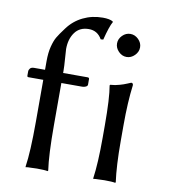

<svg xmlns="http://www.w3.org/2000/svg" viewBox="-80 -765 735 837"><g transform="rotate(10 288.0 -346.5)"><path d="M153.8 -621.1Q180.7 -657.7 220.7 -677.2Q260.7 -696.8 308.1 -696.8Q338.9 -696.8 353 -688L354 -685.1Q341.8 -664.6 326.2 -603L314.9 -602.1Q295.4 -637.2 256.8 -637.2Q216.3 -637.2 195.1 -607.9Q173.8 -578.6 173.8 -534.2Q173.8 -527.3 176.5 -492.9Q179.2 -458.5 179.2 -438V-429.2H287.1Q294.9 -429.2 294.9 -422.9V-397.9Q294.9 -392.1 287.4 -388.4Q279.8 -384.8 272 -384.8H179.2V-199.2Q179.2 -66.4 189 1L187 3.9Q173.3 1 139.2 1Q123.5 1 111.3 2Q98.6 2 94.2 2.9L89.8 3.9L88.9 1Q99.1 -65.4 99.1 -199.2V-384.8H33.2Q27.8 -384.8 27.8 -391.1V-409.2Q27.8 -416.5 33.2 -422.9Q38.6 -429.2 50.8 -429.2H99.1V-467.8Q99.1 -505.4 106.2 -532.7Q113.3 -560.1 122.6 -575.9Q131.8 -591.8 153.8 -621.1ZM397.9 -234.9Q397.9 -357.4 388.2 -411.1L390.1 -414.1Q401.4 -415 411.6 -416.7Q421.9 -418.5 432.1 -421.6Q442.4 -424.8 447.8 -426.5Q453.1 -428.2 464.8 -433.1Q476.6 -438 479 -439Q487.8 -439 487.8 -429.2Q478 -353 478 -251V-180.2Q478 -71.3 487.8 0L485.8 2.9Q472.2 0 438 0Q422.4 0 410.2 1Q397.9 1 393.6 2L389.2 2.9L388.2 0Q397.9 -67.9 397.9 -180.2ZM403.6 -561.5Q388.2 -577.1 388.2 -597.2Q388.2 -617.2 403.6 -632.6Q418.9 -647.9 439 -647.9Q459 -647.9 474.6 -632.6Q490.2 -617.2 490.2 -597.2Q490.2 -577.1 474.6 -561.5Q459 -545.9 439 -545.9Q418.9 -545.9 403.6 -561.5Z"/></g></svg>

Font: Linux Biolinum
Style: Regular
Weight: 400
Designer: Philipp H. Poll
Foundry: Philipp H. Poll
Version: Version 0.6.4